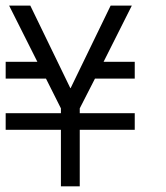

<svg xmlns="http://www.w3.org/2000/svg" viewBox="-20 -657 586 677"><path d="M455.1 -199.2H261.2V0H194.8V-199.2H0V-257.8H194.8V-274.9L142.1 -379.9H0V-439H111.8L12.2 -637.2H86.9L228 -346.2H229L370.1 -637.2H444.8L345.2 -439H455.1V-379.9H314.9L261.2 -274.9V-257.8H455.1Z"/></svg>

Font: Anonymous Pro
Style: Regular
Weight: 400
Monospace: yes
Designer: Mark Simonson
Version: Version 1.003